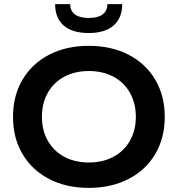

<svg xmlns="http://www.w3.org/2000/svg" viewBox="-20 -900 860 930"><path d="M778 -334Q778 -232 732 -154Q686 -76 602.5 -33Q519 10 410 10Q301 10 218 -33Q135 -76 89 -154Q43 -232 43 -334Q43 -436 89 -514Q135 -592 218 -635Q301 -678 410 -678Q519 -678 602.5 -635Q686 -592 732 -514Q778 -436 778 -334ZM638 -334Q638 -400 609.5 -450.5Q581 -501 529.5 -528.5Q478 -556 410 -556Q343 -556 291.5 -528.5Q240 -501 211.5 -450.5Q183 -400 183 -334Q183 -269 211.5 -218.5Q240 -168 291.5 -140.5Q343 -113 410 -113Q478 -113 529.5 -140.5Q581 -168 609.5 -218.5Q638 -269 638 -334ZM410 -740Q331 -740 289 -776Q247 -812 247 -880H320Q320 -847 343 -830Q366 -813 410 -813Q454 -813 477 -830Q500 -847 500 -880H572Q572 -813 530 -776.5Q488 -740 410 -740Z"/></svg>

Font: Madhuban SemiBold
Style: Regular
Weight: 600
Designer: jaikishan Patel
Foundry: MagicType
Version: Version 1.000